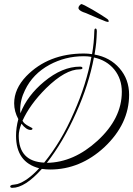

<svg xmlns="http://www.w3.org/2000/svg" viewBox="-20 -793 641 922"><path d="M39 109Q29 109 29 102Q29 98 37 95Q42 95 48 93.5Q54 92 63 91Q112 76 168 15Q57 -14 57 -141Q57 -180 68 -221Q48 -258 48 -297Q48 -366 106 -427Q212 -536 383 -536Q403 -536 422 -533Q427 -562 429.5 -587Q432 -612 433 -644Q433 -656 439 -656Q445 -656 445 -642Q444 -610 442 -588.5Q440 -567 434 -531Q508 -518 554 -465Q600 -412 600 -338Q600 -198 481 -86Q365 21 221 21Q201 21 181 18Q100 109 39 109ZM192 -12Q232 -61 268 -121Q304 -181 335 -253Q395 -388 419 -520Q401 -523 383 -523Q337 -523 296 -512.5Q255 -502 218 -482Q137 -438 100 -360Q77 -314 77 -264Q77 -254 78 -249Q111 -334 192 -401Q279 -473 364 -473Q376 -473 376 -466Q376 -460 363 -460Q294 -460 201 -369Q161 -329 133 -290Q105 -251 88 -213Q96 -198 118 -187Q136 -178 136 -176Q136 -169 127 -169Q106 -169 83 -199Q70 -167 70 -141Q70 -18 192 -12ZM205 -11Q270 -12 330.5 -38.5Q391 -65 448 -117Q565 -224 565 -352Q565 -414 529 -459Q492 -504 431 -517Q407 -388 346 -252Q315 -182 279.5 -121.5Q244 -61 205 -11ZM501 -688Q497 -687 488 -690Q479 -693 456 -703Q441 -709 431.5 -713.5Q422 -718 407 -724Q392 -731 379 -735Q360 -743 357 -752Q355 -763 369 -773Q371 -775 387 -767Q403 -759 423.5 -747Q444 -735 462.5 -723.5Q481 -712 488 -707Q499 -700 500.5 -696.5Q502 -693 502 -691Q502 -690 501.5 -689.5Q501 -689 501 -688Z"/></svg>

Font: Ruthie
Style: Regular
Weight: 400
Designer: Robert E. Leuschke
Foundry: Robert E. Leuschke
Version: Version 1.012